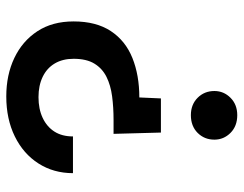

<svg xmlns="http://www.w3.org/2000/svg" viewBox="-100 -652 757 596"><g transform="rotate(-90 278.0 -353.5)"><path d="M165 -232 161 -379H204Q243 -379 277.5 -383.5Q312 -388 338 -401Q364 -414 379 -438.5Q394 -463 394 -503Q394 -537 379.5 -561.5Q365 -586 338 -599Q311 -612 275 -612Q238 -612 210.5 -599Q183 -586 168 -562.5Q153 -539 153 -505H39Q39 -565 69 -612Q99 -659 153 -685.5Q207 -712 277 -712Q344 -712 396.5 -687Q449 -662 479.5 -615.5Q510 -569 510 -503Q510 -433 480 -387.5Q450 -342 396.5 -320.5Q343 -299 274 -299L271 -232ZM219 5Q185 5 164 -16Q143 -37 143 -66Q143 -97 164 -118Q185 -139 219 -139Q252 -139 273 -118Q294 -97 294 -66Q294 -37 273 -16Q252 5 219 5Z"/></g></svg>

Font: DM Sans 10pt SemiBold
Style: Regular
Weight: 600
Version: Version 4.004;gftools[0.9.30]